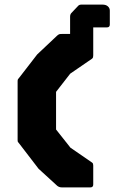

<svg xmlns="http://www.w3.org/2000/svg" viewBox="-20 -814 497 834"><path d="M297 -641.5Q284.5 -641.5 284.5 -654V-741.5Q284.5 -751.5 290 -757.5L318.5 -787.5Q323.5 -794 333.5 -794H425Q440 -794 448.5 -786.5Q457 -779 457 -768V-707.5Q457 -695 444.5 -695H385V-654Q385 -641.5 372.5 -641.5ZM249 0Q237.5 0 229 -6.5L147.5 -81L65 -188.5Q59.5 -195.5 58 -197.2Q56.5 -199 56.5 -206V-461Q56.5 -468 58.2 -470Q60 -472 65 -478.5L141.5 -577.5L229 -660Q234.5 -664.5 237.8 -665.5Q241 -666.5 249 -666.5H372.5Q385 -666.5 385 -654V-574Q385 -570 384.2 -565.8Q383.5 -561.5 379 -558.5L285 -494L223.5 -415V-251.5L286 -172.5L379 -108.5Q383 -106 384 -102.5Q385 -99 385 -95V-12.5Q385 0 372.5 0Z"/></svg>

Font: Jaro
Style: Regular
Weight: 400
Designer: Agyei Archer, Celine Hurka, Mirko Velimirović
Version: Version 1.000